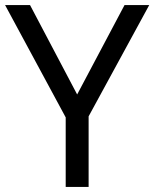

<svg xmlns="http://www.w3.org/2000/svg" viewBox="-20 -734 606 754"><path d="M283 -363 469 -714H566L328 -277V0H238V-273L0 -714H98Z"/></svg>

Font: Noto Sans Limbu
Style: Regular
Weight: 400
Designer: Monotype Design Team
Foundry: Monotype Imaging Inc.
Version: Version 2.004; ttfautohint (v1.8.4.7-5d5b)